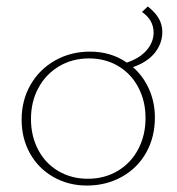

<svg xmlns="http://www.w3.org/2000/svg" viewBox="-20 -572 550 595"><path d="M460 -208Q460 -147 433 -99Q406 -51 357.5 -24Q309 3 249 3Q192 3 145.5 -23.5Q99 -50 73 -96.5Q47 -143 47 -201Q47 -261 74.5 -309Q102 -357 150.5 -384.5Q199 -412 259 -412Q324 -412 373 -378Q414 -392 435 -417Q456 -442 456 -471Q456 -510 420 -535L438 -552Q462 -533 472.5 -514Q483 -495 483 -473Q483 -437 459.5 -408Q436 -379 392 -364Q424 -336 442 -295.5Q460 -255 460 -208ZM431 -206Q431 -259 408.5 -301.5Q386 -344 346 -367.5Q306 -391 256 -391Q204 -391 163 -366.5Q122 -342 99 -299.5Q76 -257 76 -203Q76 -150 98.5 -107.5Q121 -65 161.5 -41.5Q202 -18 252 -18Q304 -18 345 -42.5Q386 -67 408.5 -110Q431 -153 431 -206Z"/></svg>

Font: Ysabeau Infant Extralight
Style: Regular
Weight: 200
Designer: Christian Thalmann (Catharsis Fonts)
Version: Version 0.003